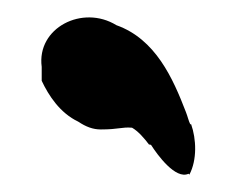

<svg xmlns="http://www.w3.org/2000/svg" viewBox="-20 -133 272 221"><path d="M28 -40C36 -23 49 -3 70 7C79 13 87 16 96 16C117 16 120 13 132 14C139 18 146 26 152 34V33L154 34C161 45 182 74 197 67L198 68C207 51 206 27 200 10H199C197 6 196 1 194 -4C179 -43 159 -88 114 -104C75 -128 22 -101 28 -56Z"/></svg>

Font: Vapor
Style: Sbd
Weight: 600
Foundry: Cannot Into Space Fonts
Version: Version 0.179